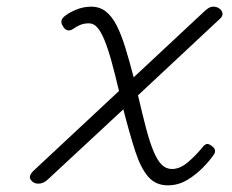

<svg xmlns="http://www.w3.org/2000/svg" viewBox="-20 -539 697 576"><path d="M483 17Q447 17 424.5 -9Q402 -35 385.5 -86Q369 -137 350 -211L125 -2Q118 5 110.5 8.5Q103 12 95 12Q80 12 72 0Q64 -12 83 -29L337 -266Q325 -317 314.5 -355Q304 -393 293.5 -418.5Q283 -444 272 -456.5Q261 -469 247 -469Q231 -469 219 -463.5Q207 -458 199 -452Q190 -446 181.5 -448.5Q173 -451 168 -462Q163 -469 164.5 -477Q166 -485 176 -492Q187 -501 208.5 -510Q230 -519 254 -519Q279 -519 297.5 -504.5Q316 -490 330 -462.5Q344 -435 356 -396Q368 -357 381 -307L591 -503Q599 -511 606 -515Q613 -519 620 -519Q630 -519 638 -513.5Q646 -508 647.5 -499Q649 -490 638 -481L394 -253Q407 -197 418 -155Q429 -113 440.5 -85.5Q452 -58 465 -45Q478 -32 496 -32Q520 -32 544 -52.5Q568 -73 589 -99Q595 -106 600.5 -107Q606 -108 614 -102Q624 -95 625 -88.5Q626 -82 622 -76Q610 -58 589 -36.5Q568 -15 541.5 1Q515 17 483 17Z"/></svg>

Font: Playwrite US Trad ExtraLight
Style: Regular
Weight: 250
Designer: Veronika Burian, José Scaglione
Foundry: TypeTogether
Version: Version 1.003